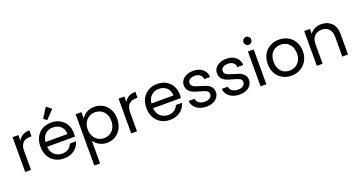

<svg xmlns="http://www.w3.org/2000/svg" viewBox="-50 -1693 5332 2841"><g transform="rotate(-20 2616.0 -272.5)"><path d="M168 -459Q192 -506 236.5 -532Q281 -558 345 -558V-464H321Q168 -464 168 -298V0H77V-548H168Z M950 -295Q950 -269 947 -240H509Q514 -159 564.5 -113.5Q615 -68 687 -68Q746 -68 785.5 -95.5Q825 -123 841 -169H939Q917 -90 851 -40.5Q785 9 687 9Q609 9 547.5 -26Q486 -61 451 -125.5Q416 -190 416 -275Q416 -360 450 -424Q484 -488 545.5 -522.5Q607 -557 687 -557Q765 -557 825 -523Q885 -489 917.5 -429.5Q950 -370 950 -295ZM856 -314Q856 -366 833 -403.5Q810 -441 770.5 -460.5Q731 -480 683 -480Q614 -480 565.5 -436Q517 -392 510 -314ZM595 -649 693 -805 772 -742 646 -610Z M1161 -447Q1188 -494 1241.5 -525.5Q1295 -557 1366 -557Q1439 -557 1498.5 -522Q1558 -487 1592 -423.5Q1626 -360 1626 -276Q1626 -193 1592 -128Q1558 -63 1498.5 -27Q1439 9 1366 9Q1296 9 1242.5 -22.5Q1189 -54 1161 -101V260H1070V-548H1161ZM1533 -276Q1533 -338 1508 -384Q1483 -430 1440.5 -454Q1398 -478 1347 -478Q1297 -478 1254.5 -453.5Q1212 -429 1186.5 -382.5Q1161 -336 1161 -275Q1161 -213 1186.5 -166.5Q1212 -120 1254.5 -95.5Q1297 -71 1347 -71Q1398 -71 1440.5 -95.5Q1483 -120 1508 -166.5Q1533 -213 1533 -276Z M1837 -459Q1861 -506 1905.5 -532Q1950 -558 2014 -558V-464H1990Q1837 -464 1837 -298V0H1746V-548H1837Z M2619 -295Q2619 -269 2616 -240H2178Q2183 -159 2233.5 -113.5Q2284 -68 2356 -68Q2415 -68 2454.5 -95.5Q2494 -123 2510 -169H2608Q2586 -90 2520 -40.5Q2454 9 2356 9Q2278 9 2216.5 -26Q2155 -61 2120 -125.5Q2085 -190 2085 -275Q2085 -360 2119 -424Q2153 -488 2214.5 -522.5Q2276 -557 2356 -557Q2434 -557 2494 -523Q2554 -489 2586.5 -429.5Q2619 -370 2619 -295ZM2525 -314Q2525 -366 2502 -403.5Q2479 -441 2439.5 -460.5Q2400 -480 2352 -480Q2283 -480 2234.5 -436Q2186 -392 2179 -314Z M2933 9Q2870 9 2820 -12.5Q2770 -34 2741 -72.5Q2712 -111 2709 -161H2803Q2807 -120 2841.5 -94Q2876 -68 2932 -68Q2984 -68 3014 -91Q3044 -114 3044 -149Q3044 -185 3012 -202.5Q2980 -220 2913 -237Q2852 -253 2813.5 -269.5Q2775 -286 2747.5 -318.5Q2720 -351 2720 -404Q2720 -446 2745 -481Q2770 -516 2816 -536.5Q2862 -557 2921 -557Q3012 -557 3068 -511Q3124 -465 3128 -385H3037Q3034 -428 3002.5 -454Q2971 -480 2918 -480Q2869 -480 2840 -459Q2811 -438 2811 -404Q2811 -377 2828.5 -359.5Q2846 -342 2872.5 -331.5Q2899 -321 2946 -308Q3005 -292 3042 -276.5Q3079 -261 3105.5 -230Q3132 -199 3133 -149Q3133 -104 3108 -68Q3083 -32 3037.5 -11.5Q2992 9 2933 9Z M3455 9Q3392 9 3342 -12.5Q3292 -34 3263 -72.5Q3234 -111 3231 -161H3325Q3329 -120 3363.5 -94Q3398 -68 3454 -68Q3506 -68 3536 -91Q3566 -114 3566 -149Q3566 -185 3534 -202.5Q3502 -220 3435 -237Q3374 -253 3335.5 -269.5Q3297 -286 3269.5 -318.5Q3242 -351 3242 -404Q3242 -446 3267 -481Q3292 -516 3338 -536.5Q3384 -557 3443 -557Q3534 -557 3590 -511Q3646 -465 3650 -385H3559Q3556 -428 3524.5 -454Q3493 -480 3440 -480Q3391 -480 3362 -459Q3333 -438 3333 -404Q3333 -377 3350.5 -359.5Q3368 -342 3394.5 -331.5Q3421 -321 3468 -308Q3527 -292 3564 -276.5Q3601 -261 3627.5 -230Q3654 -199 3655 -149Q3655 -104 3630 -68Q3605 -32 3559.5 -11.5Q3514 9 3455 9Z M3830 -637Q3804 -637 3786 -655Q3768 -673 3768 -699Q3768 -725 3786 -743Q3804 -761 3830 -761Q3855 -761 3872.5 -743Q3890 -725 3890 -699Q3890 -673 3872.5 -655Q3855 -637 3830 -637ZM3874 -548V0H3783V-548Z M4268 9Q4191 9 4128.5 -26Q4066 -61 4030.5 -125.5Q3995 -190 3995 -275Q3995 -359 4031.5 -423.5Q4068 -488 4131 -522.5Q4194 -557 4272 -557Q4350 -557 4413 -522.5Q4476 -488 4512.5 -424Q4549 -360 4549 -275Q4549 -190 4511.5 -125.5Q4474 -61 4410 -26Q4346 9 4268 9ZM4268 -71Q4317 -71 4360 -94Q4403 -117 4429.5 -163Q4456 -209 4456 -275Q4456 -341 4430 -387Q4404 -433 4362 -455.5Q4320 -478 4271 -478Q4221 -478 4179.5 -455.5Q4138 -433 4113 -387Q4088 -341 4088 -275Q4088 -208 4112.5 -162Q4137 -116 4178 -93.5Q4219 -71 4268 -71Z M4936 -558Q5036 -558 5098 -497.5Q5160 -437 5160 -323V0H5070V-310Q5070 -392 5029 -435.5Q4988 -479 4917 -479Q4845 -479 4802.5 -434Q4760 -389 4760 -303V0H4669V-548H4760V-470Q4787 -512 4833.5 -535Q4880 -558 4936 -558Z"/></g></svg>

Font: Fz Poppins
Style: Regular
Weight: 400
Designer: Ninad Kale (Devanagari), Jonny Pinhorn (Latin)
Foundry: Indian Type Foundry
Version: Vit hóa bi Vntype.Com & FontZin.Com